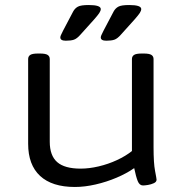

<svg xmlns="http://www.w3.org/2000/svg" viewBox="-20 -738 733 764"><path d="M278 6Q187 6 139.5 -38Q92 -82 92 -166V-503Q92 -514 100.5 -519.5Q109 -525 131 -525H139Q161 -525 169.5 -519.5Q178 -514 178 -503V-174Q178 -119 207.5 -93Q237 -67 301 -67Q335 -67 373 -76Q411 -85 445.5 -101Q480 -117 505 -137V-503Q505 -514 513.5 -519.5Q522 -525 544 -525H552Q574 -525 582.5 -519.5Q591 -514 591 -503V-152Q591 -89 597 -58Q603 -27 603 -23Q603 -14 592 -9Q581 -4 568.5 -2Q556 0 549 0Q535 0 528 -17.5Q521 -35 514 -69Q484 -48 444 -31Q404 -14 360.5 -4Q317 6 278 6ZM242 -576Q220 -576 220 -589Q220 -594 223.5 -600.5Q227 -607 231 -616L271 -692Q278 -705 290 -711.5Q302 -718 333 -718Q381 -718 381 -702Q381 -695 375 -686Q369 -677 354 -660L300 -600Q286 -584 274 -580Q262 -576 242 -576ZM403 -576Q381 -576 381 -589Q381 -594 384.5 -600.5Q388 -607 392 -616L432 -692Q439 -705 451 -711.5Q463 -718 494 -718Q542 -718 542 -702Q542 -695 536 -686Q530 -677 515 -660L461 -600Q447 -584 435 -580Q423 -576 403 -576Z"/></svg>

Font: Asap Expanded
Style: Regular
Weight: 400
Width: 7
Designer: Pablo Cosgaya
Foundry: Omnibus-Type
Version: Version 3.001; ttfautohint (v1.8.4.7-5d5b)